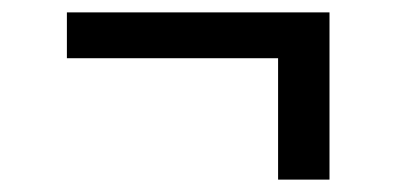

<svg xmlns="http://www.w3.org/2000/svg" viewBox="-20 -397 640 310"><path d="M512 -107H429V-303H88V-377H512Z"/></svg>

Font: Iosevka Mono
Style: Regular
Weight: 400
Designer: Belleve Invis
Foundry: Belleve Invis
Version: Version 11.1.1